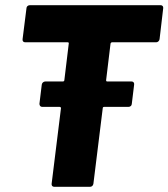

<svg xmlns="http://www.w3.org/2000/svg" viewBox="-20 -720 649 740"><path d="M595 -569 609 -688C610 -695 606 -700 599 -700H95C88 -700 82 -695 82 -688L67 -569C66 -562 70 -557 77 -557H241C244 -557 246 -555 245 -552L228 -411C228 -408 225 -406 223 -406H155C148 -406 142 -401 141 -394L132 -320C132 -313 136 -308 143 -308H210C213 -308 215 -306 215 -303L179 -12C178 -5 182 0 189 0H327C334 0 339 -5 340 -12L376 -303C376 -306 378 -308 381 -308H475C482 -308 488 -313 488 -320L497 -394C498 -401 494 -406 487 -406H393C390 -406 389 -408 389 -411L406 -552C407 -555 409 -557 412 -557H582C588 -557 594 -562 595 -569Z"/></svg>

Font: Barlow ExtraBold
Style: Italic
Weight: 800
Italic angle: -7°
Designer: Jeremy Tribby
Foundry: Tribby Type
Version: Version 1.422;hotconv 1.0.109;makeotfexe 2.5.65596